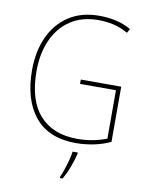

<svg xmlns="http://www.w3.org/2000/svg" viewBox="-100 -797 848 1090"><g transform="rotate(10 323.5 -252.0)"><path d="M342 -350H575V-32Q531 -11 479 -0.5Q427 10 377 10Q219 10 139.5 -87.5Q60 -185 60 -355Q60 -462 97.5 -545.5Q135 -629 207.5 -677Q280 -725 384 -725Q433 -725 478.5 -715Q524 -705 567 -681L554 -657Q510 -682 467.5 -691Q425 -700 383 -700Q288 -700 221.5 -655.5Q155 -611 120.5 -533Q86 -455 86 -355Q86 -186 163 -100.5Q240 -15 379 -15Q428 -15 471 -23.5Q514 -32 549 -46V-325H342ZM397 68Q388 106 373 146Q358 186 338 221H322V214Q330 197 339.5 169Q349 141 357 111.5Q365 82 367 61H397Z"/></g></svg>

Font: Noto Sans Lao UI SemCond Thin
Style: Regular
Weight: 100
Width: 4
Designer: Monotype Design Team
Foundry: Monotype Imaging Inc.
Version: Version 2.000; ttfautohint (v1.8.4.7-5d5b)